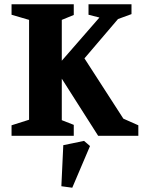

<svg xmlns="http://www.w3.org/2000/svg" viewBox="-20 -635 667 898"><path d="M34 0V-49L116 -75V-542L34 -566V-615H325V-565L269 -542V-351L445 -553L394 -566V-615H595V-569L532 -546L375 -362L557 -80L627 -49V0H439L269 -267V-73L325 -51V0ZM318 243 267 236 276 44 373 24 401 48Z"/></svg>

Font: Manuale ExtraBold
Style: Regular
Weight: 800
Version: Version 1.002